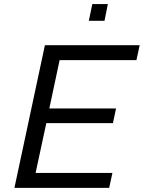

<svg xmlns="http://www.w3.org/2000/svg" viewBox="-20 -906 694 926"><path d="M49.6 0 196.6 -688H653.6L638 -616H267.5L217.9 -382.9H539.7L524.6 -312H203.3L151.7 -72H522.2L506.6 0ZM408.4 -805.7 425.2 -886.3H500.2L484 -805.7Z"/></svg>

Font: Saira Thin
Style: Italic
Weight: 100
Italic angle: -12°
Designer: Hector Gatti with collaboration of the Omnibus-Type team
Foundry: Omnibus-Type
Version: Version 1.101